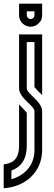

<svg xmlns="http://www.w3.org/2000/svg" viewBox="-20 -853 290 1040"><path d="M145.8 -708.3C162.5 -708.3 178.1 -714.6 189.6 -727.1C202.1 -737.5 208.3 -752.1 208.3 -770.8V-833.3H83.3V-770.8C83.3 -735.3 112.8 -708.3 145.8 -708.3ZM145.8 -750C135.4 -750 125 -758.4 125 -770.8V-791.7H166.7V-770.8C166.7 -760.4 158.3 -750 145.8 -750ZM166.7 -250V-41.7C166.7 54 100.7 101.2 41.7 117.7V70.8C95.6 51.2 125 8.4 125 -63.5V-242.7C120.4 -248.5 85.9 -284.9 83.3 -287.5V-63.5C83.3 17.3 40.8 31.7 0 37.5V166.7C107.6 160.3 208.3 87.3 208.3 -41.7V-250C208.3 -304.7 125 -344.1 125 -375V-625H166.7V-381.2C189.6 -353.3 201.1 -347.1 208.3 -337.5V-666.7H83.3V-375C83.3 -320.3 166.7 -280.9 166.7 -250Z"/></svg>

Font: Sportrop
Style: Regular
Weight: 500
Version: Version 0.9